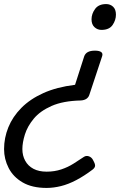

<svg xmlns="http://www.w3.org/2000/svg" viewBox="-153 -535 670 944"><path d="M314 -286Q335 -286 344.5 -279Q354 -272 349 -258L286 -68Q282 -56 271.5 -49Q261 -42 244 -41Q157 -39 100.5 -14Q44 11 13 48.5Q-18 86 -30.5 126Q-43 166 -43 198Q-43 230 -29 255.5Q-15 281 11.5 295Q38 309 76 309Q115 309 148 298Q181 287 208.5 269.5Q236 252 260 236Q271 229 284 233.5Q297 238 304 251Q314 268 314.5 278.5Q315 289 302 299Q261 330 222 350.5Q183 371 146.5 380Q110 389 76 389Q5 389 -41.5 362Q-88 335 -110.5 291Q-133 247 -133 198Q-133 143 -112 91Q-91 39 -48 -4.5Q-5 -48 60.5 -77.5Q126 -107 216 -118L261 -258Q266 -272 279 -279Q292 -286 314 -286ZM369 -515Q389 -515 403 -502Q417 -489 417 -463Q417 -436 400.5 -412Q384 -388 346 -388Q326 -388 311.5 -401.5Q297 -415 297 -440Q297 -467 314.5 -491Q332 -515 369 -515Z"/></svg>

Font: Playwrite DK Loopet
Style: Regular
Weight: 400
Designer: Veronika Burian, José Scaglione
Foundry: TypeTogether
Version: Version 1.002